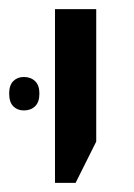

<svg xmlns="http://www.w3.org/2000/svg" viewBox="-52 -612 292 419"><path d="M68 -213V-592H158V-303L113 -213ZM-32 -408Q-32 -426 -23 -435Q-14 -444 0 -444Q15 -444 24.5 -435Q34 -426 34 -408Q34 -389 24.5 -380Q15 -371 0 -371Q-14 -371 -23 -380Q-32 -389 -32 -408Z"/></svg>

Font: Noto Sans Hebrew SemiCondensed
Style: Regular
Weight: 400
Width: 4
Designer: Monotype Design Team
Foundry: Monotype Imaging Inc.
Version: Version 2.003